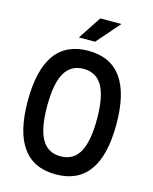

<svg xmlns="http://www.w3.org/2000/svg" viewBox="-149 -1138 999 1252"><g transform="rotate(15 350.0 -512.0)"><path d="M350 17Q51 17 51 -400Q51 -817 350 -817Q649 -817 649 -400Q649 17 350 17ZM350 -105Q436 -105 477 -177Q518 -249 518 -400Q518 -551 477 -623Q436 -695 350 -695Q264 -695 223 -623Q182 -551 182 -400Q182 -249 223 -177Q264 -105 350 -105ZM266 -885 369 -1041H511L375 -885Z"/></g></svg>

Font: Martian Mono Medium
Style: Regular
Weight: 500
Monospace: yes
Designer: Roman Shamin
Foundry: Evil Martians
Version: Version 1.000; ttfautohint (v1.8.4.7-5d5b)